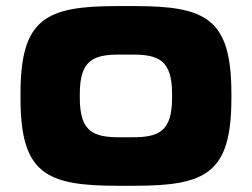

<svg xmlns="http://www.w3.org/2000/svg" viewBox="-20 -594 821 626"><path d="M46.9 -289.1V-273.4C46.9 -29.3 128.9 11.7 362.3 11.7H418.9C652.3 11.7 734.4 -29.3 734.4 -273.4V-289.1C734.4 -533.2 652.3 -574.2 418.9 -574.2H362.3C128.9 -574.2 46.9 -533.2 46.9 -289.1ZM240.2 -274.9V-287.6C240.2 -397 283.2 -416 369.1 -416H412.1C498 -416 541 -397 541 -287.6V-274.9C541 -165.5 498 -146.5 412.1 -146.5H369.1C283.2 -146.5 240.2 -165.5 240.2 -274.9Z"/></svg>

Font: Gyrotrope Black
Style: Regular
Weight: 900
Designer: David Moles
Version: Version 1.003;Glyphs 3.3.1 (3343)